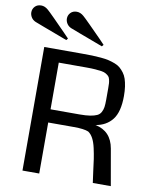

<svg xmlns="http://www.w3.org/2000/svg" viewBox="-129 -1037 893 1113"><g transform="rotate(10 317.0 -480.5)"><path d="M0 0ZM585.4 -527.3Q585.4 -434.1 550.3 -388.9Q515.1 -343.8 452.1 -333.5Q545.9 -314.5 563.5 -214.4L601.1 0H495.1Q491.2 -22.5 486.1 -65.2Q481 -107.9 476.6 -137.5Q472.2 -167 464.8 -200.2Q457.5 -233.4 445.6 -255.9Q433.6 -278.3 417 -289.1Q390.6 -300.3 330.6 -300.3H179.7V0H81.1V-727.5H303.2Q338.4 -727.5 363 -726.8Q387.7 -726.1 415 -723.6Q442.4 -721.2 460.9 -716.8Q479.5 -712.4 498.8 -705.1Q518.1 -697.8 530.5 -687Q543 -676.3 554.2 -661.4Q565.4 -646.5 571.8 -627.2Q578.1 -607.9 581.8 -583Q585.4 -558.1 585.4 -527.3ZM487.8 -488.8V-556.6Q487.8 -575.2 487.1 -585.7Q486.3 -596.2 483.4 -608.2Q480.5 -620.1 474.4 -626.2Q468.3 -632.3 458.3 -638.4Q448.2 -644.5 432.4 -647Q416.5 -649.4 395.3 -651.1Q374 -652.8 344.2 -652.8H179.7V-377.9H350.1Q387.7 -377.9 412.1 -381.8Q436.5 -385.7 451.9 -392.8Q467.3 -399.9 475.1 -414.3Q482.9 -428.7 485.4 -445.1Q487.8 -461.4 487.8 -488.8ZM272.9 -944.3Q281.2 -937.5 317.4 -901.4Q353.5 -865.2 385.7 -832.5L417.5 -799.3L409.2 -789.1L363.8 -806.2Q318.4 -823.2 270 -841.3Q221.7 -859.4 216.3 -861.8Q199.2 -869.1 190.4 -883.3Q181.6 -897.5 181.6 -912.6Q181.6 -932.6 195.3 -947Q209 -961.4 231.9 -961.4Q253.4 -961.4 272.9 -944.3ZM63.5 -944.3Q71.8 -937.5 107.9 -901.4Q144 -865.2 175.8 -832.5L208 -799.3L199.7 -789.1L154.3 -806.2Q108.9 -823.2 60.5 -841.3Q12.2 -859.4 6.8 -861.8Q-10.3 -869.1 -19 -883.3Q-27.8 -897.5 -27.8 -912.6Q-27.8 -932.6 -14.2 -947Q-0.5 -961.4 22.5 -961.4Q43.9 -961.4 63.5 -944.3Z"/></g></svg>

Font: Coda
Style: Regular
Weight: 400
Designer: vernon adams
Foundry: vernon adams
Version: Version 2.000; ttfautohint (v0.8) -r 50 -G 200 -x